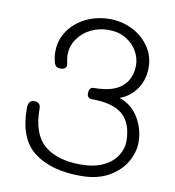

<svg xmlns="http://www.w3.org/2000/svg" viewBox="-78 -755 752 823"><g transform="rotate(10 298.0 -343.0)"><path d="M547 -184Q547 -143 523 -100.5Q499 -58 449.5 -29.5Q400 -1 327 -1Q198 -1 124 -57.5Q50 -114 50 -247Q50 -282 77 -282Q104 -282 104 -255Q104 -144 160 -96.5Q216 -49 318 -49Q378 -49 417.5 -68.5Q457 -88 476 -118.5Q495 -149 495 -180Q495 -258 453 -295.5Q411 -333 319 -333Q297 -333 297 -355Q297 -382 318 -382Q401 -382 440 -416Q479 -450 479 -509Q479 -540 462 -570Q445 -600 412.5 -619Q380 -638 337 -638Q296 -638 260.5 -620.5Q225 -603 203.5 -571.5Q182 -540 182 -501Q182 -493 187 -465Q190 -454 183.5 -446.5Q177 -439 163 -439Q153 -439 146.5 -442.5Q140 -446 136 -455Q128 -480 128 -507Q128 -557 156 -598Q184 -639 231.5 -662Q279 -685 335 -685Q387 -685 432.5 -662.5Q478 -640 506 -599.5Q534 -559 534 -509Q534 -456 507 -416Q480 -376 434 -359Q488 -341 517.5 -292Q547 -243 547 -184Z"/></g></svg>

Font: Mali Light
Style: Regular
Weight: 300
Designer: Kitiyaporn Chalermlarp | Katatrad Aksorn Co.,Ltd.
Foundry: Cadson Demak Co.,Ltd.
Version: Version 1.000; ttfautohint (v1.6)